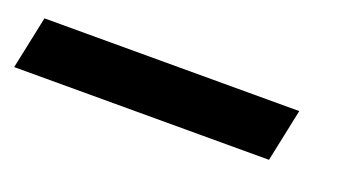

<svg xmlns="http://www.w3.org/2000/svg" viewBox="-120 -41 627 342"><g transform="rotate(20 193.0 130.0)"><path d="M409 80 388 180H-95L-74 80Z"/></g></svg>

Font: Rosa Sans
Style: Bold Italic
Weight: 700
Italic angle: -12°
Designer: Pentagram / MCKL
Foundry: Pentagram / MCKL
Version: Version 1.005;September 16, 2019;FontCreator 11.5.0.2425 64-